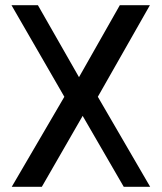

<svg xmlns="http://www.w3.org/2000/svg" viewBox="-20 -714 621 734"><path d="M282 -419 438 -694H553L354 -344L554 0H453L296 -271L140 0H25L226 -344L24 -694H125Z"/></svg>

Font: Panefresco 600wt
Style: Regular
Weight: 600
Designer: Campivisivi
Foundry: Campivisivi & Chank Co
Version: Version 1.001